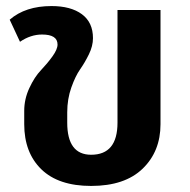

<svg xmlns="http://www.w3.org/2000/svg" viewBox="-20 -600 627 634"><path d="M281 14Q173 14 116.5 -41Q60 -96 60 -190V-234Q60 -273 77 -309.5Q94 -346 115 -368Q136 -390 153 -413.5Q170 -437 170 -453Q170 -486 119 -486Q81 -486 46 -462L12 -535Q64 -580 150 -580Q214 -580 250.5 -553Q287 -526 287 -474Q287 -448 273.5 -420.5Q260 -393 244.5 -371Q229 -349 215.5 -311Q202 -273 202 -229V-195Q202 -89 281 -89Q368 -89 368 -195V-567H510V-190Q510 -100 451 -43Q392 14 281 14Z"/></svg>

Font: FiraGO SemiBold
Style: Regular
Weight: 600
Designer: bBox Type
Foundry: bBox Type GmbH
Version: Version 1.001;PS 001.001;hotconv 1.0.88;makeotf.lib2.5.64775